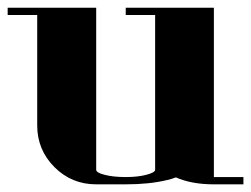

<svg xmlns="http://www.w3.org/2000/svg" viewBox="-20 -481 655 501"><path d="M0 -441.9V-460.9H231V-38.1Q231 -30.3 252.9 -24.9Q274.9 -19 308.1 -19Q339.8 -19 361.8 -24.9Q384.8 -30.8 384.8 -38.1V-441.9H308.1V-460.9H538.1V-19H615.2V0H538.1Q480 0 439 -18.1Q429.2 -14.2 416 -11.2Q370.1 0 308.1 0H231Q167 0 122.1 -44.9Q77.1 -89.8 77.1 -153.8V-441.9Z"/></svg>

Font: Hjet
Style: Regular
Weight: 400
Designer: T. Christopher White
Version: Version 1.2